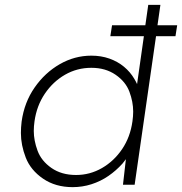

<svg xmlns="http://www.w3.org/2000/svg" viewBox="-20 -760 749 790"><path d="M434 -611 441 -656H578L590 -740H640L628 -656H709L702 -611H622L534 0H486L498 -105Q491 -96 484 -87Q458 -58 426 -36Q394 -14 356.5 -2Q319 10 279 10Q208 10 157 -25Q106 -60 86 -111.5Q66 -163 66 -213Q66 -235 69 -260Q80 -339 122.5 -400Q165 -461 226 -496Q287 -531 356 -531Q396 -531 430 -519Q464 -507 490 -485.5Q516 -464 533 -435Q539 -425 544 -414L572 -611ZM293 -40Q350 -40 399.5 -68.5Q449 -97 482.5 -146.5Q516 -196 525 -261Q528 -282 528 -301Q528 -341 512.5 -382.5Q497 -424 455.5 -452.5Q414 -481 356 -481Q297 -481 247.5 -452.5Q198 -424 164.5 -374.5Q131 -325 122 -261Q119 -240 119 -221Q119 -182 134.5 -140Q150 -98 191.5 -69Q233 -40 293 -40Z"/></svg>

Font: Lexend ExtLt
Style: Italic
Weight: 250
Italic angle: -8.13011°
Designer: Bonnie Shaver-Troup, Thomas Jockin
Foundry: Lexend
Version: Version 1.007